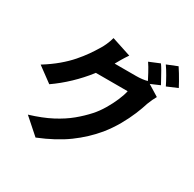

<svg xmlns="http://www.w3.org/2000/svg" viewBox="-202 -1084 1403 1390"><g transform="rotate(30 500.0 -388.5)"><path d="M783 -825Q796 -807 810.5 -781.5Q825 -756 838.5 -731Q852 -706 862 -688L774 -650Q758 -681 737 -720.5Q716 -760 696 -789ZM904 -871Q917 -852 932 -827Q947 -802 961 -777.5Q975 -753 984 -735L897 -698Q882 -729 859.5 -768.5Q837 -808 817 -836ZM879 -599Q870 -584 860.5 -563.5Q851 -543 843 -522Q830 -479 807 -423.5Q784 -368 749.5 -307.5Q715 -247 670 -191Q597 -103 501.5 -33Q406 37 265 94L134 -22Q239 -54 313 -93Q387 -132 441 -176.5Q495 -221 538 -269Q571 -306 599.5 -354Q628 -402 648 -449Q668 -496 675 -530H347L397 -656Q411 -656 440 -656Q469 -656 505 -656Q541 -656 576 -656Q611 -656 637.5 -656Q664 -656 674 -656Q698 -656 723.5 -659Q749 -662 767 -668ZM556 -759Q536 -730 517.5 -698.5Q499 -667 490 -650Q455 -589 404 -523.5Q353 -458 290 -398Q227 -338 158 -290L33 -382Q99 -423 149.5 -465.5Q200 -508 236.5 -550Q273 -592 299.5 -630Q326 -668 345 -700Q358 -719 372.5 -751.5Q387 -784 394 -812Z"/></g></svg>

Font: Noto Sans SC ExtraBold
Style: Regular
Weight: 800
Designer: Ryoko NISHIZUKA 西塚涼子 (kana, bopomofo & ideographs); Paul D. Hunt (Latin, Greek & Cyrillic); Sandoll Communications 산돌커뮤니
Foundry: Adobe
Version: Version 2.004-H2;hotconv 1.0.118;makeotfexe 2.5.65603